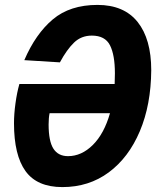

<svg xmlns="http://www.w3.org/2000/svg" viewBox="-20 -746 640 782"><path d="M596 -460Q595 -319 549.5 -211.5Q504 -104 423 -44Q342 16 234 16Q131 16 84 -49Q37 -114 37 -244Q37 -281 43 -325Q49 -369 59 -404H447Q448 -425 448 -447Q448 -522 428 -561.5Q408 -601 354 -601Q311 -601 281.5 -572.5Q252 -544 224 -492L79 -501Q125 -608 195 -667Q265 -726 377 -726Q485 -726 540.5 -656.5Q596 -587 596 -460ZM257 -110Q312 -110 358 -155.5Q404 -201 428 -285H182Q178 -266 178 -239Q178 -171 197.5 -140.5Q217 -110 257 -110Z"/></svg>

Font: Geist Mono
Style: Bold Italic
Weight: 700
Italic angle: -12°
Monospace: yes
Designer: Basement.studio, Andrés Briganti, Mateo Zaragoza
Foundry: Basement.studio, Vercel, Andrés Briganti, Guido Ferreyra, Mateo Zaragoza
Version: Version 1.500; ttfautohint (v1.8.4.7-5d5b)